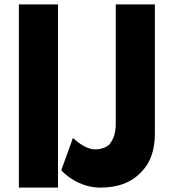

<svg xmlns="http://www.w3.org/2000/svg" viewBox="-20 -832 791 874"><path d="M508 -812 507 -811V-271C507 -229 498 -200 480 -178V-177L479 -175C461 -159 437 -152 413 -152C372 -152 329 -188 312 -204L259 -57L262 -54L263 -53C270 -45 336 22 437 22C515 22 574 0 616 -42L623 -49C663 -89 685 -146 685 -223V-811L684 -812ZM67 -812 66 -811V21L67 22H243L244 21V-811L243 -812Z"/></svg>

Font: Hussar Woodtype
Style: SeBd
Weight: 900
Foundry: Cannot Into Space Fonts
Version: Version 1.07